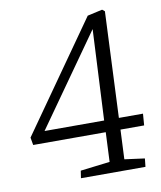

<svg xmlns="http://www.w3.org/2000/svg" viewBox="-81 -781 711 847"><g transform="rotate(-10 274.5 -358.0)"><path d="M424 -233H532L528 -181H422L416 -49L506 -37L502 0H213L218 -33L350 -49L356 -181H31L25 -215L367 -701L434 -716L445 -707ZM358 -233 378 -639 91 -233Z"/></g></svg>

Font: Literata 24pt Light
Style: Italic
Weight: 300
Italic angle: -2°
Designer: Latin by Veronika Burian and Jose Scaglione. Greek by Irene Vlachou. Cyrillic by Vera Evstafieva
Foundry: TypeTogether
Version: Version 3.103;gftools[0.9.29]